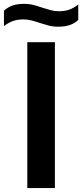

<svg xmlns="http://www.w3.org/2000/svg" viewBox="-60 -954 417 974"><path d="M78.5 0V-740H218.5V0ZM235 -818.5Q208.5 -818.5 185.2 -824.8Q162 -831 140.5 -838Q120.5 -845 100.5 -850.2Q80.5 -855.5 59 -855.5Q28.5 -855.5 5.5 -847.2Q-17.5 -839 -40 -821.5V-900Q-20.5 -917.5 3.8 -926Q28 -934.5 62 -934.5Q89 -934.5 112 -928.2Q135 -922 156.5 -914.5Q177 -908 196.8 -902.5Q216.5 -897 238 -897Q269 -897 291.8 -905.2Q314.5 -913.5 337 -931V-852.5Q318 -835 293.5 -826.8Q269 -818.5 235 -818.5Z"/></svg>

Font: Encode Sans SC SemiExpanded SemiBold
Style: Regular
Weight: 600
Width: 6
Designer: Multiple Designers
Foundry: Impallari Type
Version: Version 3.002